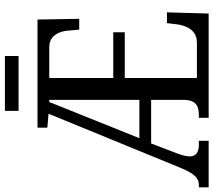

<svg xmlns="http://www.w3.org/2000/svg" viewBox="-66 -826 890 801"><g transform="rotate(-90 379.5 -425.0)"><path d="M-1 0V-41H11Q25 -41 37 -49.5Q49 -58 59.5 -75Q70 -92 81 -119L306 -668L248 -673V-714H699L702 -540H657L653 -582Q652 -604 644.5 -623Q637 -642 622 -653.5Q607 -665 582 -665H455V-398H646V-350H455V-49H601Q627 -49 643 -60.5Q659 -72 667.5 -91Q676 -110 679 -132L684 -174H729L724 0H289V-41H302Q320 -41 334 -46Q348 -51 356 -65.5Q364 -80 364 -110V-240H182L141 -133Q135 -117 131.5 -103Q128 -89 128 -80Q128 -60 140.5 -50.5Q153 -41 175 -41H193V0ZM204 -289H364V-665H355ZM318 -793V-850H547V-793Z"/></g></svg>

Font: Noto Serif ExtraCondensed
Style: Regular
Weight: 400
Width: 2
Designer: Monotype Design Team
Foundry: Monotype Imaging Inc.
Version: Version 2.013